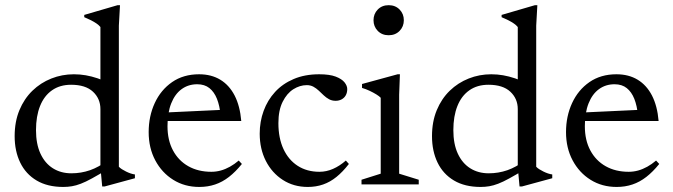

<svg xmlns="http://www.w3.org/2000/svg" viewBox="-20 -730 2662 760"><path d="M377.5 -298Q377.5 -339.5 348 -367Q318.5 -394.5 261.5 -394.5Q217 -394.5 185.8 -372.5Q154.5 -350.5 138.5 -310.2Q122.5 -270 122.5 -215Q122.5 -160 140.2 -121.8Q158 -83.5 189.5 -63.8Q221 -44 262.5 -44Q301 -44 336.2 -56.2Q371.5 -68.5 405 -94.5V-59Q369 -37.5 344 -23.8Q319 -10 300 -2.8Q281 4.5 264.8 7.2Q248.5 10 230.5 10Q168 10 125 -15.5Q82 -41 60 -86.5Q38 -132 38 -191Q38 -248.5 56.8 -293.8Q75.5 -339 108.2 -370.8Q141 -402.5 183.2 -419.2Q225.5 -436 272.5 -436Q296.5 -436 319.5 -432Q342.5 -428 367 -419.8Q391.5 -411.5 419.5 -397.5L377.5 -369V-623Q371.5 -630.5 362 -637Q352.5 -643.5 340.2 -649.8Q328 -656 313.5 -662V-671L445.5 -709.5H455L450.5 -628.5V-70Q455 -65 462.5 -60.2Q470 -55.5 479 -51Q488 -46.5 497 -43.5Q506 -40.5 514 -39.5V-24.5L394.5 8H384.5L377.5 -68Z M768 -436Q816.5 -436 852 -414.5Q887.5 -393 908.8 -351.8Q930 -310.5 935 -251H629L630 -284.5L887 -296.5L853 -275.5Q849.5 -311.5 838.8 -338.8Q828 -366 809 -381.2Q790 -396.5 760.5 -396.5Q725.5 -396.5 699 -377.2Q672.5 -358 657.8 -321Q643 -284 643 -230.5Q643 -175 664.8 -134.5Q686.5 -94 725.5 -72Q764.5 -50 816.5 -50Q835.5 -50 853.8 -55Q872 -60 890 -70Q908 -80 925 -94.5L937.5 -81Q912.5 -50 886.5 -29.8Q860.5 -9.5 831.5 0.2Q802.5 10 769 10Q711 10 665.8 -18.2Q620.5 -46.5 594.5 -95.5Q568.5 -144.5 568.5 -207Q568.5 -270 592.5 -322Q616.5 -374 661.2 -405Q706 -436 768 -436Z M1243.5 -436Q1284.5 -436 1308.8 -426.8Q1333 -417.5 1343.8 -404Q1354.5 -390.5 1354.5 -377.5Q1354.5 -363.5 1348.8 -353Q1343 -342.5 1332.5 -336.8Q1322 -331 1308.5 -331Q1294 -331 1282.5 -337.2Q1271 -343.5 1261.2 -352.8Q1251.5 -362 1241.8 -371.2Q1232 -380.5 1220.5 -386.8Q1209 -393 1194.5 -393Q1167 -393 1141.2 -376.8Q1115.5 -360.5 1098.8 -327Q1082 -293.5 1082 -242.5Q1082 -183.5 1102 -140.2Q1122 -97 1158.5 -73.5Q1195 -50 1244.5 -50Q1272 -50 1298.2 -61.5Q1324.5 -73 1349 -94.5L1361 -81Q1337 -50 1312 -29.8Q1287 -9.5 1259 0.2Q1231 10 1198.5 10Q1142.5 10 1099.5 -17.8Q1056.5 -45.5 1032.2 -93.2Q1008 -141 1008 -201Q1008 -248.5 1023.5 -291Q1039 -333.5 1068.8 -366Q1098.5 -398.5 1142.5 -417.2Q1186.5 -436 1243.5 -436Z M1518.5 -590.5Q1492 -590.5 1475.2 -607.8Q1458.5 -625 1458.5 -650Q1458.5 -675 1475.2 -692.2Q1492 -709.5 1518.5 -709.5Q1545 -709.5 1561.8 -692.2Q1578.5 -675 1578.5 -650Q1578.5 -625 1561.8 -607.8Q1545 -590.5 1518.5 -590.5ZM1563 -436 1560 -355V-42.5L1637.5 -18.5V0H1411V-18.5L1487 -42.5V-343Q1481.5 -349 1469.8 -356.2Q1458 -363.5 1443.2 -370.5Q1428.5 -377.5 1413 -382V-397.5L1554 -436Z M2029.5 -298Q2029.5 -339.5 2000 -367Q1970.5 -394.5 1913.5 -394.5Q1869 -394.5 1837.8 -372.5Q1806.5 -350.5 1790.5 -310.2Q1774.5 -270 1774.5 -215Q1774.5 -160 1792.2 -121.8Q1810 -83.5 1841.5 -63.8Q1873 -44 1914.5 -44Q1953 -44 1988.2 -56.2Q2023.5 -68.5 2057 -94.5V-59Q2021 -37.5 1996 -23.8Q1971 -10 1952 -2.8Q1933 4.5 1916.8 7.2Q1900.5 10 1882.5 10Q1820 10 1777 -15.5Q1734 -41 1712 -86.5Q1690 -132 1690 -191Q1690 -248.5 1708.8 -293.8Q1727.5 -339 1760.2 -370.8Q1793 -402.5 1835.2 -419.2Q1877.5 -436 1924.5 -436Q1948.5 -436 1971.5 -432Q1994.5 -428 2019 -419.8Q2043.5 -411.5 2071.5 -397.5L2029.5 -369V-623Q2023.5 -630.5 2014 -637Q2004.5 -643.5 1992.2 -649.8Q1980 -656 1965.5 -662V-671L2097.5 -709.5H2107L2102.5 -628.5V-70Q2107 -65 2114.5 -60.2Q2122 -55.5 2131 -51Q2140 -46.5 2149 -43.5Q2158 -40.5 2166 -39.5V-24.5L2046.5 8H2036.5L2029.5 -68Z M2420 -436Q2468.5 -436 2504 -414.5Q2539.5 -393 2560.8 -351.8Q2582 -310.5 2587 -251H2281L2282 -284.5L2539 -296.5L2505 -275.5Q2501.5 -311.5 2490.8 -338.8Q2480 -366 2461 -381.2Q2442 -396.5 2412.5 -396.5Q2377.5 -396.5 2351 -377.2Q2324.5 -358 2309.8 -321Q2295 -284 2295 -230.5Q2295 -175 2316.8 -134.5Q2338.5 -94 2377.5 -72Q2416.5 -50 2468.5 -50Q2487.5 -50 2505.8 -55Q2524 -60 2542 -70Q2560 -80 2577 -94.5L2589.5 -81Q2564.5 -50 2538.5 -29.8Q2512.5 -9.5 2483.5 0.2Q2454.5 10 2421 10Q2363 10 2317.8 -18.2Q2272.5 -46.5 2246.5 -95.5Q2220.5 -144.5 2220.5 -207Q2220.5 -270 2244.5 -322Q2268.5 -374 2313.2 -405Q2358 -436 2420 -436Z"/></svg>

Font: Newsreader Text
Style: Regular
Weight: 400
Designer: Hugues Gentile
Foundry: Production Type
Version: Version 1.001